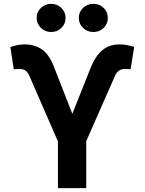

<svg xmlns="http://www.w3.org/2000/svg" viewBox="-20 -965 742 985"><path d="M277.3 0V-239.3L129.9 -577.6Q122.6 -594.2 110.6 -602.8Q98.6 -611.3 81.1 -611.3Q73.7 -611.3 63.5 -610.6Q53.2 -609.9 50.8 -609.4L33.2 -723.6Q49.3 -729 67.1 -733.2Q85 -737.3 106.4 -737.3Q156.2 -737.3 194.3 -712.2Q232.4 -687 258.3 -618.2L351.1 -381.3L443.8 -613.8Q468.3 -676.3 504.2 -706.8Q540 -737.3 594.7 -737.3Q613.8 -737.3 632.8 -733.4Q651.9 -729.5 668.5 -724.6L649.9 -609.4Q647.5 -609.9 637.2 -610.6Q627 -611.3 620.6 -611.3Q602.1 -611.3 589.8 -602.1Q577.6 -592.8 570.8 -577.6L422.4 -240.7V0ZM459 -800.8Q427.7 -800.8 406 -822Q384.3 -843.3 384.3 -873Q384.3 -903.3 406 -924.3Q427.7 -945.3 459 -945.3Q490.2 -945.3 511.7 -924.3Q533.2 -903.3 533.2 -873Q533.2 -842.8 511.7 -821.8Q490.2 -800.8 459 -800.8ZM242.2 -800.8Q211.4 -800.8 189.7 -822Q168 -843.3 168 -873Q168 -903.3 189.7 -924.3Q211.4 -945.3 242.2 -945.3Q273.4 -945.3 294.9 -924.3Q316.4 -903.3 316.4 -873Q316.4 -842.8 294.9 -821.8Q273.4 -800.8 242.2 -800.8Z"/></svg>

Font: Inter 18pt
Style: Bold
Weight: 700
Designer: Rasmus Andersson
Foundry: rsms
Version: Version 4.001;git-66647c0bb